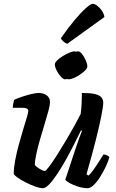

<svg xmlns="http://www.w3.org/2000/svg" viewBox="-20 -988 608 1008"><path d="M205 0Q189 0 164 -9Q139 -18 113.8 -31Q88.5 -44 71.2 -56.5Q54 -69 52 -75Q52 -105 59.5 -145.2Q67 -185.5 78.5 -227.8Q90 -270 101.5 -307.8Q113 -345.5 120.8 -371.5Q128.5 -397.5 128.5 -404Q128.5 -415 120.5 -418.5Q112.5 -422 99.5 -422H47Q47 -434 50 -446Q53 -458 54.5 -464Q69 -471 94 -479.5Q119 -488 143.8 -494Q168.5 -500 182.5 -500Q207.5 -500 225 -487.5Q242.5 -475 242.5 -451.5Q242.5 -437.5 234.5 -407.2Q226.5 -377 214.5 -337.8Q202.5 -298.5 190.5 -257.2Q178.5 -216 170.8 -180.2Q163 -144.5 163 -121.5Q172.5 -110.5 189.8 -100.5Q207 -90.5 215.5 -90.5Q221 -90.5 238.2 -113.5Q255.5 -136.5 278.8 -173Q302 -209.5 326.5 -250.8Q351 -292 371.5 -329.2Q392 -366.5 403.5 -389.5Q407 -413.5 408.5 -444.8Q410 -476 410 -500Q453 -500 477.2 -494.5Q501.5 -489 511.8 -477.5Q522 -466 522 -448.5Q522 -430 512 -379.2Q502 -328.5 482.5 -251Q463 -173.5 434 -73L445 -66Q456 -76.5 470.5 -96.5Q485 -116.5 499.2 -139Q513.5 -161.5 523 -177Q532 -177 542 -172.5Q552 -168 554 -163Q549 -142 536 -114.5Q523 -87 506.5 -60.5Q490 -34 472.5 -17Q455 0 439.5 0Q416.5 0 390.2 -8.2Q364 -16.5 345 -27.2Q326 -38 323 -45L374.5 -201Q385 -233 395 -260.5Q405 -288 410.5 -301L405.5 -304Q389 -270 368.2 -229Q347.5 -188 324.8 -147.5Q302 -107 279.8 -73.5Q257.5 -40 238.2 -20Q219 0 205 0ZM340.4 -571.5Q331.4 -571.5 318.4 -585.8Q305.5 -600 296.2 -618.6Q287 -637.2 287 -650Q287 -659.5 299.5 -671.2Q312 -683 329.5 -693.8Q347 -704.5 364 -711.5Q381 -718.5 389.5 -718.5Q399.7 -718.5 411.1 -704Q422.5 -689.5 430.5 -671Q438.5 -652.5 438.5 -639.2Q438.5 -629.5 426.9 -618.1Q415.4 -606.7 399.2 -595.8Q383 -585 366.8 -578.2Q350.5 -571.5 340.4 -571.5ZM321.5 -571.5Q312.5 -571.5 299.5 -585.5Q286.5 -599.5 277.2 -618.2Q268 -637 268 -650Q268 -659.5 280.2 -671.2Q292.5 -683 310 -693.8Q327.5 -704.5 344.6 -711.5Q361.7 -718.5 370 -718.5Q380.5 -718.5 391.5 -704Q402.5 -689.5 410.5 -670.8Q418.5 -652 418.5 -639Q418.5 -629.5 407.2 -618Q396 -606.5 379.8 -595.8Q363.5 -585 347.6 -578.2Q331.7 -571.5 321.5 -571.5ZM333 -758Q322 -761.5 312.2 -770.8Q302.5 -780 299.5 -787Q336 -840 370.2 -880.8Q404.5 -921.5 430.2 -944.8Q456 -968 467 -968Q477.5 -968 491 -957.5Q504.5 -947 515.5 -930.8Q526.5 -914.5 528 -898.5Z"/></svg>

Font: Texturina Medium
Style: Italic
Weight: 500
Italic angle: -11°
Designer: Guillermo Torres Carreño
Foundry: Omnibus-Type
Version: Version 1.002